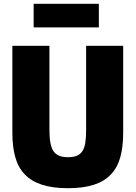

<svg xmlns="http://www.w3.org/2000/svg" viewBox="-20 -980 713 1010"><path d="M157 -960H500V-836H157ZM337 10Q256 10 200 -8.5Q144 -27 109.5 -63.5Q75 -100 60 -154.5Q45 -209 45 -282V-739H240V-295Q240 -216 261.5 -184.5Q283 -153 337 -153Q364 -153 382.5 -160Q401 -167 412.5 -183.5Q424 -200 428.5 -227.5Q433 -255 433 -295V-739H628V-282Q628 -208 613 -153.5Q598 -99 563.5 -62.5Q529 -26 473.5 -8Q418 10 337 10Z"/></svg>

Font: Encode Sans Compressed
Style: Black
Weight: 900
Designer: Pablo Impallari, Andres Torresi
Foundry: Pablo Impallari, Andres Torresi
Version: Version 1.000; ttfautohint (v1.00) -l 8 -r 50 -G 200 -x 14 -